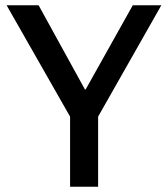

<svg xmlns="http://www.w3.org/2000/svg" viewBox="-20 -706 637 726"><path d="M245 0V-265L5 -686H126L301 -368H304L482 -686H590L351 -265V0Z"/></svg>

Font: Chivo Medium
Style: Regular
Weight: 400
Version: Version 2.002